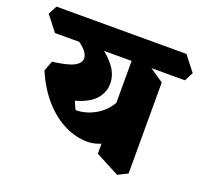

<svg xmlns="http://www.w3.org/2000/svg" viewBox="-189 -813 1058 1001"><g transform="rotate(20 340.5 -312.0)"><path d="M120 -229 15 -336 36 -392Q122 -403 155 -421Q188 -439 188 -465Q188 -493 152.5 -524Q117 -555 40 -586L119 -626Q187 -597 241.5 -560.5Q296 -524 328.5 -480.5Q361 -437 361 -387Q361 -347 336.5 -312.5Q312 -278 259 -255.5Q206 -233 120 -229ZM349 -63Q289 -63 226.5 -93Q164 -123 109 -184Q54 -245 15 -336L194 -330Q199 -299 210.5 -263.5Q222 -228 238 -197Q268 -197 296.5 -205.5Q325 -214 350 -229Q375 -244 394.5 -264.5Q414 -285 427 -309L498 -126Q475 -106 451 -92Q427 -78 402 -70.5Q377 -63 349 -63ZM557 46 425 -23V-599L491 -568L611 -486V19ZM0 -538 -65 -621 -40 -670H681L746 -587L721 -538Z"/></g></svg>

Font: Eczar ExtraBold
Style: Regular
Weight: 800
Designer: Vaibhav Singh
Foundry: Rosetta Type Foundry
Version: Version 2.000